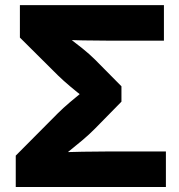

<svg xmlns="http://www.w3.org/2000/svg" viewBox="-20 -748 717 768"><path d="M43 0V-125.5L211.4 -294.9Q231.4 -314.9 259.8 -339.1Q288.1 -363.3 315.9 -385.7Q343.8 -408.2 361.8 -421.9V-322.3Q343.8 -336.4 316.2 -357.7Q288.6 -378.9 260.5 -402.6Q232.4 -426.3 212.4 -445.8L59.6 -597.7V-727.5H635.7V-585.4H409.7Q361.8 -585.4 312.5 -586.4Q263.2 -587.4 218.3 -588.9L207 -634.8Q228 -617.7 255.1 -596.9Q282.2 -576.2 310.1 -554Q337.9 -531.7 359.9 -509.8L465.8 -402.8V-341.3L359.9 -233.4Q336.9 -210 308.6 -186.3Q280.3 -162.6 253.2 -140.9Q226.1 -119.1 205.6 -102.1L214.4 -138.7Q260.3 -140.1 310.5 -141.1Q360.8 -142.1 409.7 -142.1H643.6V0Z"/></svg>

Font: Inter 17pt ExtraBold
Style: Regular
Weight: 800
Version: Version 4.001;git-66647c0bb